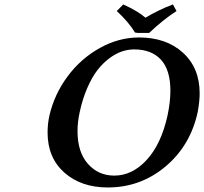

<svg xmlns="http://www.w3.org/2000/svg" viewBox="-20 -825 909 855"><path d="M577.1 -605Q549.8 -605 522.5 -595.7Q495.1 -586.4 466.6 -565.2Q438 -543.9 413.8 -512.7Q389.6 -481.4 368.7 -433.3Q347.7 -385.3 335 -326.2Q325.2 -282.2 325.2 -241.2Q325.2 -147.5 371.6 -95.2Q418 -43 488.8 -43Q569.3 -43 633.8 -113.5Q698.2 -184.1 726.1 -311Q738.8 -371.6 738.8 -420.9Q738.8 -513.2 696.8 -559.1Q654.8 -605 577.1 -605ZM860.8 -328.1Q829.1 -178.2 717.8 -84.2Q606.4 9.8 460 9.8Q341.3 9.8 266.6 -56.4Q191.9 -122.6 191.9 -234.9Q191.9 -274.4 200.2 -311Q222.2 -405.8 281.2 -485.1Q340.3 -564.5 424.6 -611.3Q508.8 -658.2 599.1 -658.2Q720.2 -658.2 794.7 -590.3Q869.1 -522.5 869.1 -409.2Q869.1 -375.5 860.8 -328.1ZM594.2 -678.2 581.1 -680.2Q553.7 -726.1 500 -775.9L528.8 -805.2Q594.7 -775.4 627.9 -746.1Q685.1 -780.8 750 -805.2L766.1 -775.9Q705.6 -736.8 644 -678.2Z"/></svg>

Font: Linear Smooth
Style: Bold Italic
Weight: 700
Designer: Philipp H. Poll, Flanker
Foundry: Philipp H. Poll, reworked by Flanker
Version: Version 1.061 | FøM Fix